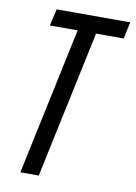

<svg xmlns="http://www.w3.org/2000/svg" viewBox="-82 -768 581 822"><g transform="rotate(10 208.5 -357.0)"><path d="M145 0 281 -641H401L417 -714H97L80 -641H201L65 0Z"/></g></svg>

Font: Noto Sans Display Condensed
Style: Italic
Weight: 400
Width: 3
Designer: Monotype Design team
Foundry: Monotype Imaging Inc.
Version: 1.000